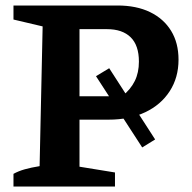

<svg xmlns="http://www.w3.org/2000/svg" viewBox="-20 -678 699 698"><path d="M407 -658Q476 -658 525.5 -634Q575 -610 602 -566Q629 -522 629 -461Q629 -396 597 -346.5Q565 -297 508 -270Q451 -243 375 -243H197V-328H424Q455 -353 470 -383.5Q485 -414 485 -454Q485 -513 455 -542.5Q425 -572 369 -572H269V-72L398 -51V0H29V-46Q47 -56 70 -62.5Q93 -69 124 -74L135 -582L29 -607V-658ZM377 -430 544 -171 497 -142 329 -401Z"/></svg>

Font: Piazzolla 24pt
Style: Bold
Weight: 700
Designer: Juan Pablo del Peral
Foundry: Huerta Tipografica
Version: Version 2.005